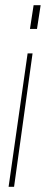

<svg xmlns="http://www.w3.org/2000/svg" viewBox="-20 -513 214 737"><path d="M105 -308 34 204H13L86 -308ZM136 -493 122 -402H95L109 -493Z"/></svg>

Font: Hanken Grotesk Thin
Style: Italic
Weight: 250
Italic angle: -8°
Designer: Alfredo Marco Pradil
Foundry: Hanken Design Co.
Version: Version 3.013